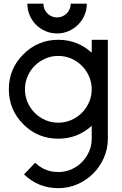

<svg xmlns="http://www.w3.org/2000/svg" viewBox="-20 -733 646 1018"><path d="M440.4 -713.4Q440.4 -680.7 428 -652.1Q415.5 -623.5 394 -602.1Q372.6 -580.6 343.8 -568.1Q314.9 -555.7 282.7 -555.7Q250 -555.7 221.2 -568.1Q192.4 -580.6 171.1 -601.8Q149.9 -623 137.5 -651.9Q125 -680.7 125 -713.4H210Q210 -698.2 215.6 -685.1Q221.2 -671.9 231.2 -661.9Q241.2 -651.9 254.4 -646.2Q267.6 -640.6 282.7 -640.6Q297.4 -640.6 310.5 -646.2Q323.7 -651.9 333.7 -661.9Q343.8 -671.9 349.4 -685.1Q355 -698.2 355 -713.4ZM166.5 129.9Q217.3 179.2 289.1 179.2Q325.2 179.2 357.4 165.3Q389.6 151.4 413.8 127.2Q438 103 452.1 70.8Q466.3 38.6 466.3 2.4V-65.9Q390.6 2.4 289.1 2.4Q180.2 2.4 103.5 -74.2Q26.9 -150.9 26.9 -259.8Q26.9 -368.2 103.5 -444.8Q180.7 -522 289.1 -522Q390.6 -522 466.3 -453.6V-522H551.8V2.4Q551.8 56.2 530.8 103.8Q509.8 151.4 473.9 187.3Q438 223.1 390.4 243.9Q342.8 264.6 289.1 264.6Q182.6 264.6 107.4 191.4ZM289.1 -82.5Q325.2 -82.5 357.4 -96.4Q389.6 -110.4 413.8 -134.5Q438 -158.7 452.1 -190.9Q466.3 -223.1 466.3 -259.8Q466.3 -295.9 452.1 -328.1Q438 -360.4 413.8 -384.5Q389.6 -408.7 357.4 -422.6Q325.2 -436.5 289.1 -436.5Q252.4 -436.5 220.5 -422.6Q188.5 -408.7 164.3 -384.5Q140.1 -360.4 126.2 -328.1Q112.3 -295.9 112.3 -259.8Q112.3 -223.1 126.2 -190.9Q140.1 -158.7 164.3 -134.5Q188.5 -110.4 220.5 -96.4Q252.4 -82.5 289.1 -82.5Z"/></svg>

Font: Proletarsk
Style: Regular
Weight: 400
Designer: Peter Wiegel, original typeface by Carl Albert Fahrenwaldt 1901
Foundry: Peter Wiegel
Version: Version 1.000 2010 initial release